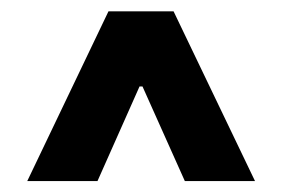

<svg xmlns="http://www.w3.org/2000/svg" viewBox="-20 -712 507 345"><path d="M246.1 -594.1V-556.6H221.1V-594.1ZM174.9 -691.6H291.9L438.2 -386.7H312.1L226.7 -577.5H240L155.2 -386.7H29Z"/></svg>

Font: Pretendard Std Variable
Style: Regular
Weight: 400
Designer: Base glyphs from Inter by Rasmus Andersson; Hangeul glyphs from Noto Sans CJK(Source Han Sans) by Jang Soo-young and Kan
Foundry: Kil Hyung-jin
Version: Version 1.309;Glyphs 3.2 (3225)